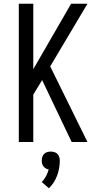

<svg xmlns="http://www.w3.org/2000/svg" viewBox="-20 -755 540 1021"><path d="M361 0 204 -329 157 -252V0H80V-735H157V-387L358 -735H445L247 -402L445 0ZM240 246 202 213Q216 199 225 181.5Q234 164 239 146Q231 145 223.5 140.5Q216 136 211 129.5Q206 123 204 115Q202 107 202 99Q202 89 205 79.5Q208 70 214.5 63.5Q221 57 230.5 54Q240 51 250 51Q260 51 269.5 54Q279 57 285.5 63.5Q292 70 295 79.5Q298 89 298 99Q298 119 294.5 139Q291 159 284 178Q277 197 266 214.5Q255 232 240 246Z"/></svg>

Font: Iosevka Custom
Style: Regular
Weight: 400
Monospace: yes
Designer: Belleve Invis
Foundry: Belleve Invis
Version: Version 32.5.0; ttfautohint (v1.8.4)